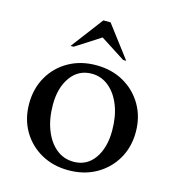

<svg xmlns="http://www.w3.org/2000/svg" viewBox="-119 -914 944 1026"><g transform="rotate(15 353.0 -401.0)"><path d="M352 10Q267 10 200.5 -27.5Q134 -65 96 -130.5Q58 -196 58 -280Q58 -364 96 -430Q134 -496 200.5 -533.5Q267 -571 352 -571Q438 -571 504.5 -533.5Q571 -496 609.5 -430Q648 -364 648 -280Q648 -196 609.5 -130.5Q571 -65 504.5 -27.5Q438 10 352 10ZM367 -41Q440 -41 482 -100.5Q524 -160 524 -255Q524 -334 500.5 -393.5Q477 -453 435.5 -487Q394 -521 341 -521Q268 -521 225 -461.5Q182 -402 182 -308Q182 -230 205.5 -169.5Q229 -109 270.5 -75Q312 -41 367 -41ZM192 -635 326 -812H366L500 -635H483L346 -723L209 -635Z"/></g></svg>

Font: Spectral SC SemiBold
Style: Regular
Weight: 600
Designer: Jean-Baptiste Levee
Foundry: Production Type
Version: Version 2.001